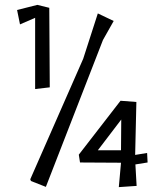

<svg xmlns="http://www.w3.org/2000/svg" viewBox="-20 -742 675 787"><path d="M381 -126H476L477 -252ZM539 -324 534 -107 583 -115 585 -76 535 -68 540 20 467 25 476 -75 308 -76 303 -108 474 -329ZM446 -656 402 -578 168 24 107 0 104 -7 321 -501 381 -687ZM133 -722 182 -710 184 -384 124 -377V-669L62 -642L50 -701Z"/></svg>

Font: Underdog
Style: Regular
Weight: 400
Designer: Sergey Steblina
Foundry: Sergey Steblina, Jovanny Lemonad
Version: Version 1.001; ttfautohint (v0.9)